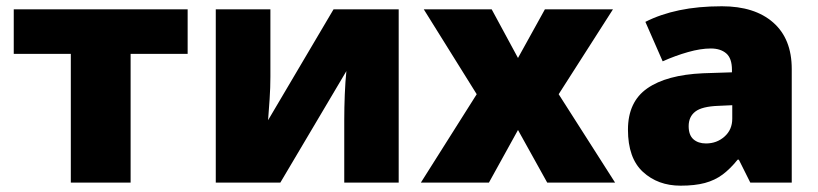

<svg xmlns="http://www.w3.org/2000/svg" viewBox="-20 -583 2612 613"><path d="M579.1 -411.1H397V0H206.1V-411.1H23.9V-553.2H579.1Z M843.3 -553.2V-337.9Q843.3 -303.7 840.8 -266.4Q838.4 -229 835.9 -199.2L1044.9 -553.2H1252.9V0H1079.1V-200.2Q1079.1 -239.3 1080.8 -281.5Q1082.5 -323.7 1085.9 -356L875 0H668.9V-553.2Z M1502 -282.2 1333 -553.2H1549.8L1633.8 -397.9L1719.7 -553.2H1937L1763.7 -282.2L1943.8 0H1727.1L1633.8 -168L1541 0H1323.7Z M2284.7 -563Q2389.6 -563 2448.7 -511Q2507.8 -459 2507.8 -362.8V0H2375.5L2338.9 -73.2H2335Q2311.5 -43.9 2286.9 -25.6Q2262.2 -7.3 2230.5 1.2Q2198.7 9.8 2152.8 9.8Q2080.6 9.8 2032.7 -34.2Q1984.9 -78.1 1984.9 -168.9Q1984.9 -257.8 2046.4 -300.8Q2107.9 -343.8 2224.6 -349.1L2316.9 -352.1V-359.9Q2316.9 -397 2298.6 -412.6Q2280.3 -428.2 2249.5 -428.2Q2216.8 -428.2 2176.5 -416.7Q2136.2 -405.3 2095.7 -387.2L2040.5 -513.2Q2088.4 -537.6 2148.9 -550.3Q2209.5 -563 2284.7 -563ZM2317.9 -247.1 2273.9 -245.1Q2221.2 -243.2 2200 -226.8Q2178.7 -210.4 2178.7 -180.2Q2178.7 -151.9 2193.8 -138.4Q2209 -125 2233.9 -125Q2268.6 -125 2293.2 -147Q2317.9 -168.9 2317.9 -204.1Z"/></svg>

Font: Open Sans ExtraBold
Style: Regular
Weight: 800
Designer: Monotype Design Team
Foundry: Monotype Imaging Inc.
Version: Version 3.003; ttfautohint (v1.8.4)